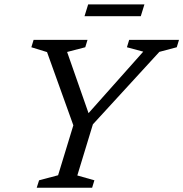

<svg xmlns="http://www.w3.org/2000/svg" viewBox="-20 -874 854 894"><path d="M647 -633.5 571 -654 581.5 -688.5H813.5L803 -654L722 -632.5L412.5 -295L340 -57L419.5 -34.5L409 0H151L162 -34.5L250.5 -58L321.5 -290.5L199 -631.5L126 -654L136.5 -688.5H387.5L377 -654L292.5 -632L400 -325L373 -325.5ZM373.5 -798.5 390.5 -853.5H652.5L635.5 -798.5Z"/></svg>

Font: Newsreader 12pt
Style: Italic
Weight: 400
Italic angle: -17°
Version: Version 1.003